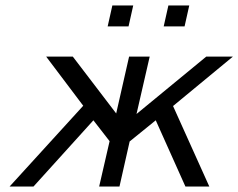

<svg xmlns="http://www.w3.org/2000/svg" viewBox="-20 -679 868 699"><path d="M372 -583 389 -659H465L448 -583ZM576 -583 593 -659H669L652 -583ZM15 0 283 -294 148 -473H245L403 -266L450 -473H525L477 -264L731 -473H828L610 -293L742 0H655L547 -241L452 -164L415 0H341L379 -165L320 -241L102 0Z"/></svg>

Font: Coval
Style: Light Italic
Weight: 300
Foundry: Context Ltd
Version: Version 001.000